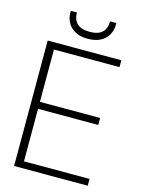

<svg xmlns="http://www.w3.org/2000/svg" viewBox="-131 -961 762 1035"><g transform="rotate(15 250.5 -443.5)"><path d="M53 0V-700H464V-662H98V-370H434V-331H98V-38H464V0ZM258 -765Q215 -765 187 -781Q159 -797 145.5 -822.5Q132 -848 132 -875V-887H166Q166 -847 188.5 -825.5Q211 -804 259 -804Q306 -804 328.5 -825.5Q351 -847 351 -887H386V-876Q386 -848 372.5 -822.5Q359 -797 330.5 -781Q302 -765 258 -765Z"/></g></svg>

Font: DM Sans 36pt ExtraLight
Style: Regular
Weight: 250
Designer: Colophon Foundry, Jonny Pinhorn
Foundry: Colophon Foundry
Version: Version 4.004;gftools[0.9.30]